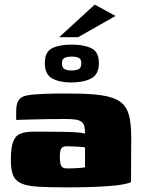

<svg xmlns="http://www.w3.org/2000/svg" viewBox="-20 -808 611 831"><path d="M270 3Q192 3 144 0Q96 -3 70.5 -15Q45 -27 36 -51Q27 -75 27 -115Q27 -166 36 -192.5Q45 -219 66.5 -228.5Q88 -238 123 -238Q149 -238 183.5 -238Q218 -238 252 -237.5Q286 -237 312.5 -235Q339 -233 348 -230Q348 -250 345 -262Q342 -274 332.5 -281Q323 -288 306.5 -290.5Q290 -293 263 -293Q228 -293 192 -292.5Q156 -292 120.5 -291Q85 -290 50 -289V-327Q50 -358 61 -374.5Q72 -391 97 -395Q123 -400 174.5 -402Q226 -404 289 -403Q369 -403 420 -395.5Q471 -388 499 -368.5Q527 -349 537.5 -311.5Q548 -274 548 -214L547 -20Q524 -8 449 -2.5Q374 3 270 3ZM269 -79Q282 -79 296.5 -79.5Q311 -80 324.5 -81Q338 -82 348 -84V-170Q337 -172 320.5 -173Q304 -174 289.5 -174.5Q275 -175 269 -175Q259 -175 252 -171.5Q245 -168 242 -158Q239 -148 239 -129Q239 -109 242 -98Q245 -87 251.5 -83Q258 -79 269 -79ZM288 -451Q238 -451 206 -468.5Q174 -486 174 -535Q174 -584 206 -599.5Q238 -615 290 -615Q342 -615 375 -599.5Q408 -584 408 -535Q408 -486 374.5 -468.5Q341 -451 288 -451ZM290 -503Q310 -503 321 -509Q332 -515 332 -535Q332 -552 321 -557.5Q310 -563 290 -563Q271 -563 259.5 -557.5Q248 -552 248 -535Q248 -515 259 -509Q270 -503 290 -503ZM236 -647 390 -788 480 -739 318 -647Z"/></svg>

Font: Genos Black
Style: Regular
Weight: 900
Designer: Robert E. Leuschke
Foundry: Robert E. Leuschke
Version: Version 1.010